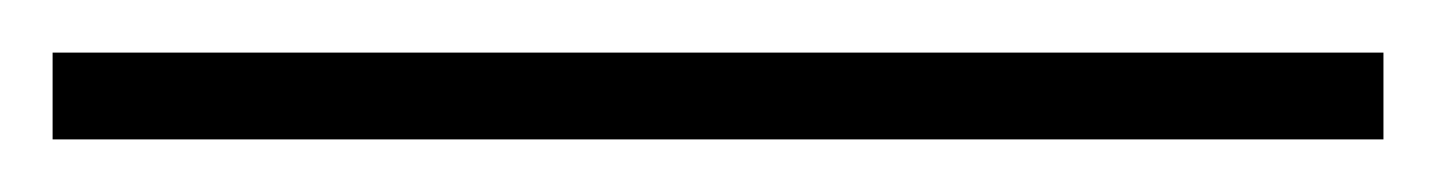

<svg xmlns="http://www.w3.org/2000/svg" viewBox="-23 -813 546 73"><path d="M503 -760H-3V-793H503Z"/></svg>

Font: Noto Sans Arabic UI XLt
Style: Regular
Weight: 200
Designer: Monotype Design Team, Nadine Chahine and Nizar Qandah
Foundry: Monotype Imaging Inc.
Version: Version 2.010; ttfautohint (v1.8.4.7-5d5b)